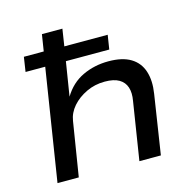

<svg xmlns="http://www.w3.org/2000/svg" viewBox="-104 -810 922 915"><g transform="rotate(-15 357.5 -352.5)"><path d="M69 0 156 -551H59L70 -623H168L181 -705H282L269 -621H483L472 -551H258L231 -383Q267 -443 325.5 -470.5Q384 -498 453 -498Q522 -498 563 -473Q604 -448 619 -401.5Q634 -355 624 -292L579 0H473L518 -285Q525 -324 516 -351.5Q507 -379 481.5 -394Q456 -409 411 -409Q362 -409 320 -389Q278 -369 250.5 -337.5Q223 -306 217 -267L174 0Z"/></g></svg>

Font: Nunito Sans 7pt SemiExpanded Medium
Style: Italic
Weight: 500
Width: 6
Italic angle: -9°
Designer: Vernon Adams
Foundry: Vernon Adams
Version: Version 3.101;gftools[0.9.27]